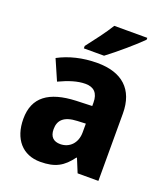

<svg xmlns="http://www.w3.org/2000/svg" viewBox="-141 -865 847 973"><g transform="rotate(20 282.0 -378.0)"><path d="M485 -756V-766H307C280 -721 234 -662 201 -619V-606H310C361 -644 449 -719 485 -756ZM292 -560C212 -560 141 -542 83 -511L131 -401C182 -425 228 -440 271 -440C316 -440 341 -416 341 -364V-346L255 -343C111 -337 35 -283 35 -166C35 -57 94 10 189 10C271 10 312 -15 355 -73H358L388 0H500V-363C500 -494 424 -560 292 -560ZM296 -249 341 -251V-204C341 -145 303 -109 254 -109C219 -109 197 -127 197 -169C197 -217 224 -246 296 -249Z"/></g></svg>

Font: Noto Sans Gurmukhi UI SemiCondensed ExtraBold
Style: Regular
Weight: 800
Width: 4
Designer: Jelle Bosma - Monotype Design Team
Foundry: Monotype Imaging Inc.
Version: Version 2.004